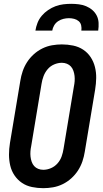

<svg xmlns="http://www.w3.org/2000/svg" viewBox="-20 -975 540 1003"><path d="M206 8Q176 8 147 2Q118 -4 95 -19.5Q72 -35 56 -58.5Q40 -82 33.5 -110Q27 -138 27 -167.5Q27 -197 32 -228L86 -552Q90 -578 98.5 -603Q107 -628 121.5 -650.5Q136 -673 156.5 -691.5Q177 -710 201.5 -722Q226 -734 252 -738.5Q278 -743 303 -743Q333 -743 362 -737Q391 -731 414.5 -715.5Q438 -700 453.5 -676.5Q469 -653 476 -625Q483 -597 482.5 -567.5Q482 -538 477 -507L423 -183Q419 -157 410.5 -132Q402 -107 387.5 -84.5Q373 -62 352.5 -43.5Q332 -25 307.5 -13Q283 -1 257 3.5Q231 8 206 8ZM206 -88Q226 -88 246 -96.5Q266 -105 280.5 -121.5Q295 -138 302 -158Q309 -178 312 -198L366 -523Q369 -537 370 -551Q371 -565 369.5 -578.5Q368 -592 363.5 -605Q359 -618 350.5 -627.5Q342 -637 329.5 -642Q317 -647 303 -647Q283 -647 263 -638.5Q243 -630 229 -613.5Q215 -597 207.5 -577Q200 -557 197 -537L143 -212Q140 -198 139 -184Q138 -170 139.5 -156.5Q141 -143 145.5 -130Q150 -117 158.5 -107.5Q167 -98 179.5 -93Q192 -88 206 -88ZM165 -815Q168 -835 176 -855.5Q184 -876 198.5 -893Q213 -910 231.5 -922.5Q250 -935 270 -942.5Q290 -950 311 -952.5Q332 -955 352 -955Q372 -955 392 -952.5Q412 -950 430 -942.5Q448 -935 462.5 -922.5Q477 -910 485.5 -893Q494 -876 495 -855.5Q496 -835 493 -815H405Q407 -829 404 -842.5Q401 -856 391 -864.5Q381 -873 367.5 -876.5Q354 -880 340 -880Q326 -880 311.5 -876.5Q297 -873 284 -864.5Q271 -856 263 -842.5Q255 -829 253 -815Z"/></svg>

Font: Iosevka Custom
Style: Bold Italic
Weight: 700
Italic angle: -9°
Designer: Belleve Invis
Foundry: Belleve Invis
Version: Version 30.3.1; ttfautohint (v1.8.3)